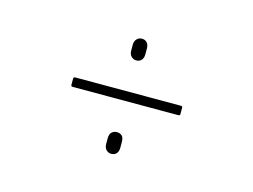

<svg xmlns="http://www.w3.org/2000/svg" viewBox="-49 -498 518 393"><g transform="rotate(15 210.0 -301.0)"><path d="M99 -291Q95 -291 95 -294V-308Q95 -311 99 -311H322Q326 -311 326 -308V-294Q326 -291 322 -291ZM210 -179Q204 -179 199.5 -183.5Q195 -188 195 -196V-208Q195 -217 199.5 -221Q204 -225 210 -225Q217 -225 221 -221Q225 -217 225 -208V-196Q225 -188 221 -183.5Q217 -179 210 -179ZM210 -377Q204 -377 199.5 -381.5Q195 -386 195 -394V-406Q195 -414 199.5 -418.5Q204 -423 210 -423Q217 -423 221 -418.5Q225 -414 225 -406V-394Q225 -386 221 -381.5Q217 -377 210 -377Z"/></g></svg>

Font: Sofia Sans Extra Condensed Thin
Style: Regular
Weight: 250
Version: Version 4.100